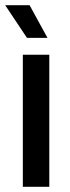

<svg xmlns="http://www.w3.org/2000/svg" viewBox="-26 -720 268 740"><path d="M62 0H164V-509H62ZM-6 -700 78 -574H157L88 -700Z"/></svg>

Font: Vanilla Cream DemiBold
Style: Regular
Weight: 600
Designer: Jeremy Tribby, Jinavaṁso
Foundry: Tribby Type
Version: Version 1.422;Glyphs 3.1.2 (3151)